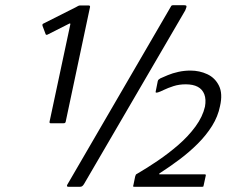

<svg xmlns="http://www.w3.org/2000/svg" viewBox="-20 -720 928 740"><path d="M246 0Q238 0 238 -3.5Q238 -7 241 -11L637 -692Q640 -698 642 -699Q644 -700 650 -700H689Q697 -700 698.5 -697Q700 -694 694 -680L304 -11Q301 -6 297.5 -3Q294 0 288 0ZM175 -245Q170 -245 171 -251L251 -626Q252 -631 247 -629L164 -587Q158 -584 156 -588L144 -620Q142 -627 147 -629L272 -692Q277 -695 281 -697Q285 -699 289 -699H321Q328 -699 327 -693L233 -250Q232 -247 230 -246Q228 -245 225 -245ZM500 0Q495 0 493.5 -1Q492 -2 494 -6L501 -40Q502 -44 503.5 -46.5Q505 -49 508 -50Q546 -72 588 -100.5Q630 -129 668 -162Q706 -195 733.5 -232.5Q761 -270 770 -309Q775 -337 767.5 -356.5Q760 -376 742 -385.5Q724 -395 696 -395Q670 -395 648.5 -388Q627 -381 611.5 -373.5Q596 -366 589 -364Q578 -361 580 -367L588 -407Q589 -411 591 -413Q593 -415 598 -418Q609 -423 627 -430.5Q645 -438 667.5 -443Q690 -448 714 -448Q749 -448 779 -434Q809 -420 824 -389.5Q839 -359 828 -311Q820 -271 797.5 -235Q775 -199 742.5 -166.5Q710 -134 672 -105.5Q634 -77 595 -52Q593 -50 593.5 -49Q594 -48 596 -48H770Q774 -48 773 -43L765 -6Q764 -1 763 -0.5Q762 0 757 0Z"/></svg>

Font: Glory Medium
Style: Italic
Weight: 500
Italic angle: -12°
Version: Version 1.011